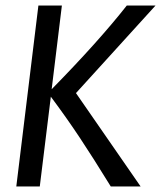

<svg xmlns="http://www.w3.org/2000/svg" viewBox="-20 -675 583 695"><path d="M119 -655H204L167 -352Q335 -523 439 -655H543L255 -338L489 0H381Q317 -104 268.5 -177Q220 -250 164 -325L124 0H39Z"/></svg>

Font: Ropa Sans
Style: Italic
Weight: 400
Version: Version 1.100